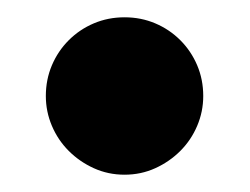

<svg xmlns="http://www.w3.org/2000/svg" viewBox="-20 -439 289 222"><path d="M33 -328Q33 -347 40 -363.5Q47 -380 59.5 -392.5Q72 -405 88.5 -412Q105 -419 124 -419Q143 -419 159.5 -412Q176 -405 188.5 -392.5Q201 -380 208 -363.5Q215 -347 215 -328Q215 -310 208 -293.5Q201 -277 188.5 -264.5Q176 -252 159.5 -244.5Q143 -237 124 -237Q105 -237 88.5 -244.5Q72 -252 59.5 -264.5Q47 -277 40 -293.5Q33 -310 33 -328Z"/></svg>

Font: Szlgxwxxxixliatcpuztgldltzi
Style: Regular
Weight: 700
Italic angle: -8°
Designer: Carrois Corporate & Edenspiekermann
Foundry: Carrois Corporate GbR & Edenspiekermann AG
Version: Version 2.001